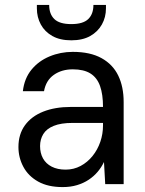

<svg xmlns="http://www.w3.org/2000/svg" viewBox="-20 -749 591 781"><path d="M235 12Q175 12 135 -10.5Q95 -33 75 -70.5Q55 -108 55 -151Q55 -203 81.5 -239.5Q108 -276 156 -295Q204 -314 268 -314H399Q399 -365 387 -399Q375 -433 348 -450Q321 -467 276 -467Q231 -467 199 -444.5Q167 -422 159 -378H73Q79 -430 108 -465.5Q137 -501 181.5 -519.5Q226 -538 276 -538Q347 -538 393 -512.5Q439 -487 461 -441.5Q483 -396 483 -334V0H408L403 -90Q393 -69 377.5 -50.5Q362 -32 341 -18Q320 -4 293.5 4Q267 12 235 12ZM247 -59Q280 -59 308 -74Q336 -89 356.5 -114.5Q377 -140 388 -172Q399 -204 399 -239V-249H275Q228 -249 198.5 -237Q169 -225 156 -203.5Q143 -182 143 -155Q143 -126 155 -104.5Q167 -83 190.5 -71Q214 -59 247 -59ZM270 -585Q224 -585 193 -602.5Q162 -620 146 -649.5Q130 -679 130 -715V-729H180Q180 -692 201 -671.5Q222 -651 270 -651Q318 -651 339 -671.5Q360 -692 360 -729H411V-715Q411 -679 394.5 -649.5Q378 -620 347 -602.5Q316 -585 270 -585Z"/></svg>

Font: DM Sans 9pt
Style: Regular
Weight: 400
Designer: Colophon Foundry, Jonny Pinhorn
Foundry: Colophon Foundry
Version: Version 4.004;gftools[0.9.30]